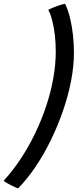

<svg xmlns="http://www.w3.org/2000/svg" viewBox="-86 -789 432 1033"><path d="M214 -511.8Q214 -556.5 209.2 -599.3Q204.3 -642.2 195.2 -677.9Q186.1 -713.7 173.4 -736.2Q193.5 -746.3 217.2 -755.1Q240.8 -763.8 264.2 -768.8Q280.4 -735.1 291 -691.3Q301.6 -647.6 306.7 -599.7Q311.8 -551.7 311.8 -505.1Q311.8 -433.3 296.4 -353.8Q281 -274.2 253.1 -193.3Q225.2 -112.4 187.8 -35.7Q150.4 41.1 105.5 107.7Q60.6 174.3 11.4 224.6Q4.5 222.4 -6.7 217.4Q-17.9 212.4 -30 206.2Q-42.1 199.9 -52 193.8Q-61.9 187.7 -66.1 183Q-17.8 130.6 24.8 66.3Q67.4 2.1 102.1 -69.7Q136.8 -141.5 161.9 -216.7Q187 -291.9 200.5 -366.8Q214 -441.6 214 -511.8Z"/></svg>

Font: Grandstander Thin
Style: Italic
Weight: 100
Italic angle: -15°
Designer: Tyler Finck
Foundry: Etcetera Type Co
Version: Version 1.200